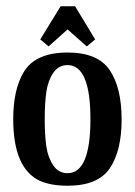

<svg xmlns="http://www.w3.org/2000/svg" viewBox="-20 -585 431 613"><path d="M173.5 -564.9 108.5 -459.1 135.2 -436.8 195.7 -491.1 257.1 -436.8 283.8 -459.1 219.8 -564.9ZM195.7 -417.3Q92.5 -417.3 55.2 -354.1Q22.2 -298 22.2 -204.6Q22.2 -46.3 108.5 -7.1Q144.1 8 195.7 8Q292.7 8 330.5 -47.6Q368.3 -103.2 368.3 -203.7Q368.3 -304.3 330.5 -360.8Q292.7 -417.3 195.7 -417.3ZM122.8 -204.6Q122.8 -257.1 128.1 -292.7Q133.5 -328.3 150.4 -352.8Q167.3 -377.2 195.7 -377.2Q268.7 -377.2 268.7 -204.6Q268.7 -32 195.7 -32Q167.3 -32 150.4 -56.5Q133.5 -81 128.1 -116.5Q122.8 -152.1 122.8 -204.6Z"/></svg>

Font: Gidugu
Style: Regular
Weight: 400
Designer: Purushoth Kumar Guthula
Foundry: Silicon Andhra, USA.
Version: Version 1.0.5; ttfautohint (v1.2.25-373a) -l 7 -r 28 -G 50 -